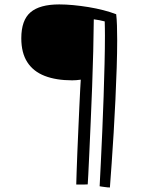

<svg xmlns="http://www.w3.org/2000/svg" viewBox="-20 -677 645 870"><path d="M478 172.5Q473.5 172.5 467.5 172Q461.5 171.5 455 170.5Q448.5 169.5 442.5 168.8Q436.5 168 431.5 167Q434 123 437 58Q440 -7 443.5 -83.5Q447 -160 449.5 -238.8Q452 -317.5 453.8 -389Q455.5 -460.5 455.5 -515.5Q455.5 -533.5 455.2 -549.8Q455 -566 454.5 -580Q442.5 -583 430.2 -585.5Q418 -588 405 -589.5Q404.5 -524.5 402.5 -445.5Q400.5 -366.5 397.5 -284.2Q394.5 -202 391 -124.8Q387.5 -47.5 384.8 14.8Q382 77 380 115.2Q378 153.5 377.5 158.5Q373 159 365.5 159Q358 159 350.5 159.2Q343 159.5 336.5 159.2Q330 159 325.5 159Q326 141 327.2 102.2Q328.5 63.5 330.5 13Q332.5 -37.5 335 -91Q337.5 -144.5 339.5 -192.2Q341.5 -240 343.5 -273.5Q345.5 -307 346 -316Q325.5 -313 307 -313Q234.5 -313 182.8 -333Q131 -353 103.8 -395.2Q76.5 -437.5 76.5 -503.5Q76.5 -585.5 118.2 -621.2Q160 -657 248.5 -657Q278 -657 312.2 -653.8Q346.5 -650.5 381.5 -644.8Q416.5 -639 448.5 -630.8Q480.5 -622.5 506.5 -612.5Q509 -591.5 510 -561.5Q511 -531.5 511 -494.5Q511 -440 508.8 -370.2Q506.5 -300.5 503 -224.8Q499.5 -149 495 -75.2Q490.5 -1.5 486 62.8Q481.5 127 478 172.5Z"/></svg>

Font: Grandstander Thin ExtraLight
Style: Regular
Weight: 250
Version: Version 1.200